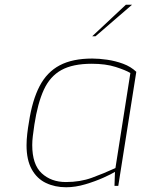

<svg xmlns="http://www.w3.org/2000/svg" viewBox="-20 -784 599 810"><path d="M259 6Q212 6 174 -12Q136 -30 114 -69.5Q92 -109 92 -171Q92 -194 95 -220Q98 -246 102 -268Q116 -361 147 -420.5Q178 -480 232 -508.5Q286 -537 369 -537Q398 -537 432.5 -532Q467 -527 499.5 -515Q532 -503 555 -481L479 0H463L465 -59Q451 -50 416.5 -34.5Q382 -19 340 -6.5Q298 6 259 6ZM258 -16Q318 -16 367.5 -34Q417 -52 467 -75L530 -476Q510 -488 468 -501.5Q426 -515 367 -515Q287 -515 239 -488.5Q191 -462 165 -405.5Q139 -349 125 -258Q121 -230 118.5 -210Q116 -190 116 -172Q116 -90 156 -53Q196 -16 258 -16ZM369 -631 511 -764H537L383 -631Z"/></svg>

Font: Exo Thin Thin
Style: Italic
Weight: 250
Italic angle: -9°
Version: Version 2.000